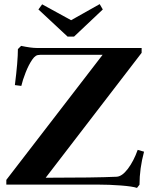

<svg xmlns="http://www.w3.org/2000/svg" viewBox="-20 -896 730 932"><path d="M308.1 -718.3 166.5 -850.1 184.6 -875 325.2 -797.9 463.9 -876 479 -850.1 339.4 -718.3ZM645 16.1Q623.5 8.8 567.1 4.4Q510.7 0 451.7 0H10.7V-22.9L478 -629.9H175.3Q162.1 -629.9 153.8 -624.8Q145.5 -619.6 136.7 -606.9Q119.1 -581.5 104.5 -544.2Q89.8 -506.8 83.5 -479L52.2 -482.9Q66.9 -599.1 66.9 -657.7L82.5 -673.3Q130.9 -663.1 158.2 -663.1H667.5V-639.6L201.7 -33.2Q440.4 -33.2 546.4 -38.1Q572.8 -39.6 600.8 -76.7Q628.9 -113.8 648.4 -168.5L679.2 -159.7Q657.2 -77.6 657.2 0.5Z"/></svg>

Font: Elstob
Style: Bold
Weight: 700
Designer: Peter S. Baker
Version: Version 1.015